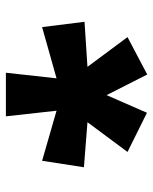

<svg xmlns="http://www.w3.org/2000/svg" viewBox="46 -831 520 652"><g transform="rotate(-90 306.0 -505.0)"><path d="M116 -332 217 -468 64 -480 86 -622 256 -573 237 -745H385L366 -573L540 -622L558 -478L405 -468L506 -332L379 -265L309 -403L249 -266Z"/></g></svg>

Font: Noto Sans Gurmukhi UI Black
Style: Regular
Weight: 900
Designer: Jelle Bosma - Monotype Design Team
Foundry: Monotype Imaging Inc.
Version: Version 2.004; ttfautohint (v1.8.4.7-5d5b)